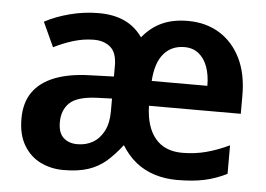

<svg xmlns="http://www.w3.org/2000/svg" viewBox="-45 -610 939 677"><g transform="rotate(5 425.0 -271.0)"><path d="M594 -552Q658 -552 706 -522.5Q754 -493 781 -438.5Q808 -384 808 -307V-242H483Q485 -167 518.5 -127Q552 -87 614 -87Q658 -87 698 -97.5Q738 -108 780 -128V-27Q742 -8 701.5 1Q661 10 603 10Q562 10 525 -1.5Q488 -13 458.5 -36.5Q429 -60 407 -96Q380 -61 353 -37.5Q326 -14 290 -2Q254 10 202 10Q158 10 121 -8Q84 -26 61.5 -63.5Q39 -101 39 -158Q39 -214 65 -251.5Q91 -289 142 -309Q193 -329 266 -331L351 -334V-372Q351 -418 328.5 -437.5Q306 -457 270 -457Q234 -457 197.5 -446Q161 -435 128 -418L88 -505Q127 -526 177 -539Q227 -552 279 -552Q331 -552 369.5 -534.5Q408 -517 434 -480Q463 -516 502 -534Q541 -552 594 -552ZM297 -254Q228 -251 201.5 -225.5Q175 -200 175 -157Q175 -119 194 -102Q213 -85 243 -85Q274 -85 298 -99Q322 -113 336.5 -141Q351 -169 351 -210V-256ZM590 -459Q544 -459 516.5 -426.5Q489 -394 485 -330H682Q682 -368 671.5 -397Q661 -426 640.5 -442.5Q620 -459 590 -459Z"/></g></svg>

Font: Noto Sans Display SemiBold
Style: Regular
Weight: 600
Designer: Monotype Design Team
Foundry: Monotype Imaging Inc.
Version: Version 2.003